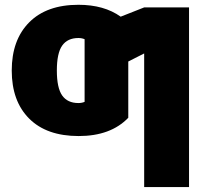

<svg xmlns="http://www.w3.org/2000/svg" viewBox="-20 -550 860 790"><path d="M302.7 -530.3Q408.2 -530.3 476.6 -481.4L573.2 -519.5H757.8V219.7H573.2V-330.1L507.8 -296.9V-65.4Q435.5 9.8 303.7 9.8Q171.9 9.8 100.1 -62Q28.3 -133.8 28.3 -259.8Q28.3 -385.7 100.1 -458Q171.9 -530.3 302.7 -530.3ZM302.7 -126Q316.4 -126 328.1 -130.9V-388.7Q316.4 -393.6 302.7 -393.6Q257.8 -393.6 235.8 -362.3Q213.9 -331.1 213.9 -259.8Q213.9 -188.5 235.8 -157.2Q257.8 -126 302.7 -126Z"/></svg>

Font: GenEi M Gothic v2 Black
Style: Regular
Weight: 900
Version: Version 2.0